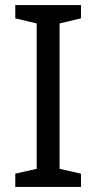

<svg xmlns="http://www.w3.org/2000/svg" viewBox="-20 -734 379 754"><path d="M298 0V-52L214 -71V-642L298 -662V-714H40V-662L124 -642V-71L40 -52V0Z"/></svg>

Font: Noto Sans Psalter Pahlavi
Style: Regular
Weight: 400
Designer: Monotype Design Team
Foundry: Monotype Imaging Inc.
Version: Version 2.002